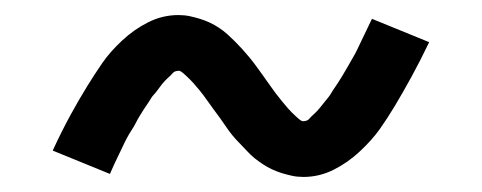

<svg xmlns="http://www.w3.org/2000/svg" viewBox="-20 -424 640 255"><path d="M383 -189Q375 -189 368 -190.5Q361 -192 354.5 -194Q348 -196 341.5 -199Q335 -202 329 -206Q323 -210 318 -214Q313 -218 308 -223.5Q303 -229 298 -234Q293 -239 288.5 -244.5Q284 -250 280 -256Q276 -262 272 -267.5Q268 -273 263.5 -279Q259 -285 254.5 -291.5Q250 -298 245.5 -303.5Q241 -309 237 -313.5Q233 -318 226.5 -324Q220 -330 218 -330Q212 -330 209.5 -327Q207 -324 203 -320.5Q199 -317 195 -312Q191 -307 189 -304Q187 -301 184.5 -298.5Q182 -296 180 -292.5Q178 -289 175.5 -285.5Q173 -282 170.5 -278Q168 -274 165.5 -270Q163 -266 160.5 -261Q158 -256 155 -251.5Q152 -247 149 -241.5Q146 -236 143.5 -230.5Q141 -225 138 -219Q135 -213 132 -206.5Q129 -200 126 -193L50 -224Q62 -250 73.5 -271Q85 -292 95.5 -309Q106 -326 116 -340.5Q126 -355 142 -370Q158 -385 177 -394.5Q196 -404 217 -404Q225 -404 232 -402.5Q239 -401 245.5 -399Q252 -397 258.5 -394Q265 -391 271 -387Q277 -383 282 -378.5Q287 -374 292 -369Q297 -364 302 -358.5Q307 -353 311.5 -347.5Q316 -342 320 -336.5Q324 -331 328 -325.5Q332 -320 336.5 -313.5Q341 -307 345.5 -301Q350 -295 354.5 -289.5Q359 -284 363 -279.5Q367 -275 373.5 -269Q380 -263 382 -263Q388 -263 390.5 -266Q393 -269 397 -272.5Q401 -276 405 -281Q409 -286 411 -288.5Q413 -291 415.5 -294Q418 -297 420 -300.5Q422 -304 424.5 -307.5Q427 -311 429.5 -315Q432 -319 434.5 -323Q437 -327 439.5 -331.5Q442 -336 445 -341Q448 -346 451 -351.5Q454 -357 456.5 -362.5Q459 -368 462 -374Q465 -380 468 -386.5Q471 -393 474 -399L550 -368Q538 -343 526.5 -322Q515 -301 504.5 -283.5Q494 -266 484 -252Q474 -238 458 -223Q442 -208 423 -198.5Q404 -189 383 -189Z"/></svg>

Font: Iosevka Custom Extended
Style: Regular
Weight: 400
Width: 7
Monospace: yes
Designer: Belleve Invis
Foundry: Belleve Invis
Version: Version 11.2.4; ttfautohint (v1.8.4)